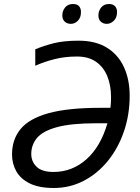

<svg xmlns="http://www.w3.org/2000/svg" viewBox="-20 -928 701 958"><path d="M248 10Q175 10 129 -12.5Q83 -35 61.5 -73Q40 -111 40 -157Q40 -232 82.5 -284Q125 -336 221.5 -363Q318 -390 480 -390H531Q533 -408 533.5 -418Q534 -428 534 -444Q534 -502 515.5 -547.5Q497 -593 459.5 -619.5Q422 -646 364 -646Q304 -646 252.5 -633Q201 -620 156 -600V-682Q199 -700 249 -712.5Q299 -725 372 -725Q457 -725 513.5 -690Q570 -655 598.5 -593Q627 -531 627 -450Q627 -356 598.5 -272.5Q570 -189 518.5 -125.5Q467 -62 398 -26Q329 10 248 10ZM247 -70Q340 -70 411 -133Q482 -196 516 -313H462Q335 -313 264 -293.5Q193 -274 164.5 -239.5Q136 -205 136 -160Q136 -122 162.5 -96Q189 -70 247 -70ZM513 -809Q495 -809 483 -820Q471 -831 471 -851Q471 -874 485 -891Q499 -908 524 -908Q544 -908 554 -897Q564 -886 564 -868Q564 -840 548 -824.5Q532 -809 513 -809ZM334 -809Q315 -809 303 -820Q291 -831 291 -851Q291 -874 305 -891Q319 -908 344 -908Q365 -908 374.5 -897Q384 -886 384 -868Q384 -840 368.5 -824.5Q353 -809 334 -809Z"/></svg>

Font: Manna Sans
Style: Italic
Weight: 400
Italic angle: -12°
Designer: Monotype Design Team
Foundry: Monotype Imaging Inc.
Version: Version 2.001.1; ttfautohint (v1.8.2)